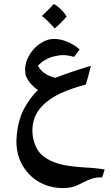

<svg xmlns="http://www.w3.org/2000/svg" viewBox="-20 -591 560 972"><path d="M414 -163Q292 -130 233 -88Q144 -27 144 68Q144 101 153.5 130.5Q163 160 179 180Q223 231 317 247Q362 254 411 257Q463 259 510 267L497 307Q468 306 445.5 313.5Q423 321 398 334Q374 347 352.5 354Q331 361 297 361Q245 361 200 341.5Q155 322 123 286Q63 220 63 124Q63 114 65 92Q73 11 104 -44.5Q135 -100 172 -135Q149 -151 131.5 -172.5Q114 -194 109 -215Q107 -229 107 -237Q107 -282 137 -325Q157 -354 188.5 -374Q220 -394 254 -394Q286 -394 321 -379.5Q356 -365 383 -341L355 -303Q323 -312 300 -312Q278 -312 251 -305Q207 -294 172 -259Q195 -213 260 -197Q332 -225 440 -258Q426 -197 414 -163ZM317 -507Q287 -472 257 -447Q221 -488 192 -510Q207 -524 224 -541Q241 -558 252 -571Q272 -560 290 -542Q308 -524 317 -507Z"/></svg>

Font: Mirza SemiBold
Style: Regular
Weight: 600
Designer: Arabic design by Kourosh Beigpour, Latin design by Eduardo Tunni, engineering by Lasse Fister
Version: Version 1.0010g